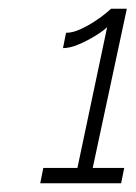

<svg xmlns="http://www.w3.org/2000/svg" viewBox="-20 -831 310 439"><path d="M264 -447 257 -412H72L79 -447H157L225 -769Q217 -761 198.5 -749.5Q180 -738 160 -729.5Q140 -721 124 -721L131 -756Q146 -756 163.5 -764Q181 -772 197 -782.5Q213 -793 223 -801.5Q233 -810 234 -811H270L192 -447Z"/></svg>

Font: Raleway Thin Light
Style: Italic
Weight: 300
Italic angle: -12°
Version: Version 4.026